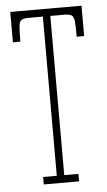

<svg xmlns="http://www.w3.org/2000/svg" viewBox="-52 -734 427 769"><g transform="rotate(-5 162.0 -350.0)"><path d="M92.5 0V-30H147.5V-670H90Q69.5 -670 61 -664Q52.5 -658 50.8 -638.2Q49 -618.5 49 -578H19V-700H305.5V-578H275.5Q275.5 -618.5 273.8 -638.2Q272 -658 263.5 -664Q255 -670 234.5 -670H177.5V-30H234.5V0Z"/></g></svg>

Font: Imbue Thin
Style: Regular
Weight: 100
Designer: Tyler Finck
Foundry: Etcetera Type Company
Version: Version 1.102